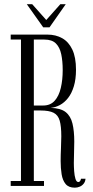

<svg xmlns="http://www.w3.org/2000/svg" viewBox="-20 -860 428 888"><path d="M326 8Q297.5 8 283.5 -9Q269.5 -26 265 -54Q260.5 -82 260.5 -115Q260.5 -144 262 -174Q263.5 -204 263.5 -229.5Q263.5 -276.5 256 -302.2Q248.5 -328 227.8 -338.5Q207 -349 167.5 -349H136.5V-23H183.5V0H29.5V-23H77V-677H29.5V-700H199Q238 -700 267.8 -683.2Q297.5 -666.5 314.5 -630.8Q331.5 -595 331.5 -537.5Q331.5 -493.5 321.5 -460.8Q311.5 -428 294.8 -406.8Q278 -385.5 257 -374.2Q236 -363 214 -361Q260.5 -360 283.8 -341.5Q307 -323 315.2 -288.5Q323.5 -254 323.5 -205Q323.5 -181 322.5 -155.5Q321.5 -130 321.5 -106.5Q321.5 -88.5 323 -68Q324.5 -47.5 329 -32.8Q333.5 -18 342.5 -18Q347 -18 350.5 -22.8Q354 -27.5 354.5 -33.5H375.5Q374.5 -20 367.2 -10.8Q360 -1.5 349 3.2Q338 8 326 8ZM136.5 -372H180Q213 -372 232.8 -394Q252.5 -416 261.2 -453.2Q270 -490.5 270 -535.5Q270 -577.5 263.2 -609.2Q256.5 -641 238.5 -659Q220.5 -677 185.5 -677H136.5ZM180 -733.5 104 -840.5H129L194 -767.5L259 -840.5H284L209 -733.5Z"/></svg>

Font: Imbue 48pt Light
Style: Regular
Weight: 300
Designer: Tyler Finck
Foundry: Etcetera Type Company
Version: Version 1.102